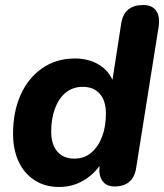

<svg xmlns="http://www.w3.org/2000/svg" viewBox="-20 -734 654 765"><path d="M215 11Q160 11 118.5 -15.5Q77 -42 54.5 -89.5Q32 -137 32 -202Q32 -288 62 -355.5Q92 -423 148 -462Q204 -501 279 -501Q334 -501 375.5 -475.5Q417 -450 434 -401L426 -402L463 -641Q469 -678 491 -696Q513 -714 550 -714Q586 -714 602 -691.5Q618 -669 612 -627L523 -68Q518 -30 496 -10.5Q474 9 437 9Q402 9 386.5 -15.5Q371 -40 378 -81L385 -125V-85Q357 -41 313 -15Q269 11 215 11ZM276 -102Q316 -102 344 -126Q372 -150 387 -190Q402 -230 402 -281Q402 -333 377.5 -360.5Q353 -388 310 -388Q270 -388 242 -365Q214 -342 199 -301.5Q184 -261 184 -210Q184 -158 208.5 -130Q233 -102 276 -102Z"/></svg>

Font: Nunito ExtraLight ExtraBold
Style: Italic
Weight: 800
Italic angle: -9°
Version: Version 3.602